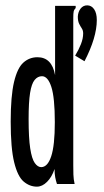

<svg xmlns="http://www.w3.org/2000/svg" viewBox="-20 -688 390 718"><path d="M306 -668Q322 -668 332 -653.5Q342 -639 342 -613Q342 -548 296 -459L261 -480Q274 -501 282.5 -522.5Q291 -544 291 -563Q291 -574 286 -581.5Q281 -589 276 -599Q271 -609 271 -626Q272 -644 281.5 -656Q291 -668 306 -668ZM118 10Q91 10 68.5 -9Q46 -28 33 -81Q20 -134 20 -233Q20 -329 32.5 -381.5Q45 -434 67.5 -454Q90 -474 120 -474Q174 -474 186 -407V-666H263V-658Q257 -652 255.5 -645Q254 -638 254 -621V-70Q254 -52 254.5 -35Q255 -18 259 0H193Q189 -12 186.5 -25Q184 -38 184 -56Q174 -26 156 -8Q138 10 118 10ZM134 -63Q158 -63 171.5 -103.5Q185 -144 185 -231Q185 -323 172 -363Q159 -403 137 -403Q121 -403 109.5 -389Q98 -375 92.5 -340.5Q87 -306 87 -243Q87 -172 93 -133Q99 -94 110 -78.5Q121 -63 134 -63Z"/></svg>

Font: Inconsolata ExtraCondensed SemiBold
Style: Regular
Weight: 600
Width: 2
Monospace: yes
Designer: Raph Levien, Cyreal, Brenton Simpson
Foundry: Raph Levien, Cyreal, Google
Version: Version 3.001; ttfautohint (v1.8.2.53-6de2)